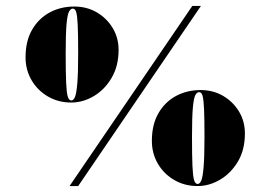

<svg xmlns="http://www.w3.org/2000/svg" viewBox="-20 -617 892 646"><path d="M627 -597H656L243 9H214ZM66 -424Q66 -479 88 -517Q110 -555 147 -575Q184 -595 230 -595Q272 -595 305.5 -575.5Q339 -556 359 -523Q379 -490 379 -449Q379 -395 355.5 -355Q332 -315 295.5 -293.5Q259 -272 220 -272Q176 -272 141 -292.5Q106 -313 86 -347.5Q66 -382 66 -424ZM201 -438Q201 -374 202.5 -339.5Q204 -305 208 -292Q212 -279 220 -279Q227 -279 232 -290Q237 -301 240 -335.5Q243 -370 243 -438Q243 -500 241.5 -532Q240 -564 236.5 -576Q233 -588 225 -588Q218 -588 212.5 -578.5Q207 -569 204 -537Q201 -505 201 -438ZM491 -143Q491 -198 513 -236Q535 -274 572 -294Q609 -314 655 -314Q697 -314 730.5 -294.5Q764 -275 784 -242Q804 -209 804 -168Q804 -113 780.5 -73.5Q757 -34 720.5 -12.5Q684 9 645 9Q601 9 566 -11.5Q531 -32 511 -66.5Q491 -101 491 -143ZM626 -157Q626 -93 627.5 -58.5Q629 -24 633 -11Q637 2 645 2Q652 2 657 -9Q662 -20 665 -54.5Q668 -89 668 -157Q668 -219 666.5 -251Q665 -283 661.5 -295Q658 -307 650 -307Q643 -307 637.5 -297.5Q632 -288 629 -256Q626 -224 626 -157Z"/></svg>

Font: Literata 72pt Black
Style: Italic
Weight: 900
Italic angle: -2°
Designer: Latin by Veronika Burian and Jose Scaglione. Greek by Irene Vlachou. Cyrillic by Vera Evstafieva
Foundry: TypeTogether
Version: Version 3.002